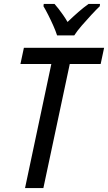

<svg xmlns="http://www.w3.org/2000/svg" viewBox="-20 -957 550 977"><path d="M107.4 0 241.2 -631.3H84L101.6 -713.9H509.8L492.2 -631.3H335L200.7 0ZM270.5 -776.9Q263.7 -798.3 251.5 -825.9Q239.3 -853.5 225.8 -880.1Q212.4 -906.7 201.2 -925.3L202.6 -937H257.3Q267.1 -926.3 278.1 -912.1Q289.1 -897.9 301 -880.9Q313 -863.8 323.7 -845.2Q351.6 -872.1 378.7 -895.8Q405.8 -919.4 430.7 -937H488.8L487.8 -925.3Q470.7 -909.2 445.3 -881.8Q419.9 -854.5 395.5 -826.2Q371.1 -797.9 357.9 -776.9Z"/></svg>

Font: Open Sans SemiCondensed Medium
Style: Italic
Weight: 500
Width: 4
Italic angle: -12°
Designer: Monotype Design Team
Foundry: Monotype Imaging Inc.
Version: Version 3.000